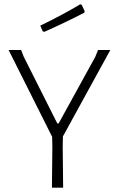

<svg xmlns="http://www.w3.org/2000/svg" viewBox="-20 -871 552 891"><path d="M271 -191 273 0H221L223 -191L222 -236L20 -639H78L90 -608L246 -298H252L422 -607L435 -639H492L272 -238ZM359 -849 373 -819 371 -812Q282 -766 185 -723L178 -726L167 -752Q276 -805 352 -851Z"/></svg>

Font: Luna Sans Light
Style: Regular
Weight: 300
Designer: Juan Pablo del Peral
Foundry: Huerta Tipografica
Version: Version 2.001; ttfautohint (v1.5)